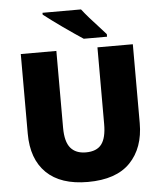

<svg xmlns="http://www.w3.org/2000/svg" viewBox="-61 -980 879 1043"><g transform="rotate(-5 378.5 -458.5)"><path d="M684 -284Q684 -149 607.5 -69.5Q531 10 376 10Q228 10 150.5 -65.5Q73 -141 73 -280V-714H267V-295Q267 -219 295.5 -185Q324 -151 379 -151Q438 -151 464.5 -185.5Q491 -220 491 -296V-714H684ZM420 -927Q437 -905 460.5 -878Q484 -851 508 -825.5Q532 -800 548 -781V-767H421Q401 -780 372.5 -799.5Q344 -819 313.5 -840.5Q283 -862 255.5 -882.5Q228 -903 210 -917V-927Z"/></g></svg>

Font: Noto Sans Gujarati UI Black
Style: Regular
Weight: 900
Designer: Jelle Bosma - Monotype Design Team, Universal Thirst
Foundry: Monotype Imaging Inc.
Version: Version 2.106; ttfautohint (v1.8.4.7-5d5b)